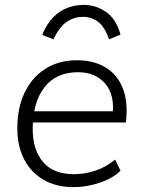

<svg xmlns="http://www.w3.org/2000/svg" viewBox="-20 -760 582 787"><path d="M474 -60Q442 -29 388.5 -11Q335 7 282 7Q210 7 158.5 -23Q107 -53 79 -107Q51 -161 51 -234Q51 -318 81 -380.5Q111 -443 166 -478Q221 -513 296 -513Q363 -513 411.5 -484.5Q460 -456 483 -399Q506 -342 496 -258H105L107 -304H465L441 -281Q452 -370 411.5 -417Q371 -464 300 -464Q210 -464 162 -402Q114 -340 114 -231Q114 -146 156.5 -96Q199 -46 283 -46Q327 -46 371 -60.5Q415 -75 452 -106ZM323 -740Q372 -740 414 -711.5Q456 -683 474 -618L427 -599Q409 -651 381.5 -671Q354 -691 320 -691Q285 -691 255 -671.5Q225 -652 199 -599L153 -617Q172 -663 199 -690Q226 -717 258 -728.5Q290 -740 323 -740Z"/></svg>

Font: Muli Light
Style: Italic
Weight: 300
Italic angle: -4.541°
Designer: Vernon Adams
Foundry: Vernon Adams
Version: Version 2.100; ttfautohint (v1.8.1.43-b0c9)